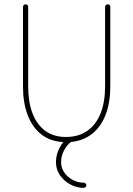

<svg xmlns="http://www.w3.org/2000/svg" viewBox="-20 -655 625 901"><path d="M485.4 -634.8Q490.7 -634.8 494.1 -631.3Q497.6 -627.9 497.6 -622.6V-248.5Q497.6 -175.8 476.6 -119.1Q455.6 -62.5 414.1 -28.6Q372.6 5.4 313 11.2Q292 27.3 279.3 53.2Q266.6 79.1 266.6 105.5Q266.6 117.2 269.5 127.9Q274.9 148.4 290.5 165.5Q306.2 182.6 327.6 192.4Q349.1 202.1 372.1 202.1Q377.4 202.1 381.3 205.6Q385.3 209 385.3 214.4Q385.3 219.7 381.3 223.1Q377.4 226.6 372.1 226.6Q344.2 226.6 317.9 214.4Q291.5 202.1 272.2 180.9Q252.9 159.7 246.1 133.8Q242.7 120.6 242.7 105Q242.7 80.1 252 55.7Q261.2 31.2 277.3 11.7Q215.8 8.8 173.3 -24.9Q130.9 -58.6 109.4 -116.2Q87.9 -173.8 87.9 -248.5V-622.6Q87.9 -627.9 91.6 -631.3Q95.2 -634.8 100.1 -634.8Q105.5 -634.8 108.9 -631.3Q112.3 -627.9 112.3 -622.6V-248.5Q112.3 -176.8 132.3 -123.8Q152.3 -70.8 191.9 -41.5Q231.4 -12.2 289.6 -12.2Q349.1 -12.2 390.4 -41.5Q431.6 -70.8 452.4 -124Q473.1 -177.2 473.1 -248.5V-622.6Q473.1 -627.9 476.8 -631.3Q480.5 -634.8 485.4 -634.8Z"/></svg>

Font: Velvelyne Light
Style: Regular
Weight: 200
Designer: Manon Van der Borght et Mariel Nils
Foundry: Velvetyne
Version: Version 1.070